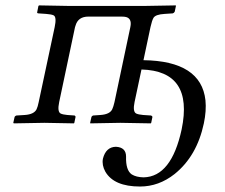

<svg xmlns="http://www.w3.org/2000/svg" viewBox="-20 -451 827 705"><path d="M180.7 -351.1Q188.5 -388.2 177.2 -394.5Q169.4 -398.4 149.9 -399.9L120.6 -401.9Q116.7 -402.3 116.2 -404.8Q116.2 -406.2 116.7 -407.2L121.1 -429.2L123.5 -431.2Q124.5 -431.2 233.4 -429.2H510.3L625.5 -431.2L626 -429.2L621.6 -408.2Q619.1 -403.3 614.3 -401.9L584 -399.9Q550.8 -397.9 543.5 -385.3Q538.1 -376 532.7 -352.1L506.8 -230Q718.3 -227.1 734.4 -83Q738.3 -44.4 728.5 2Q703.1 122.1 621.1 188Q563 233.9 494.1 233.9Q398.4 233.9 366.7 179.2Q353.5 155.3 357.9 131.8Q368.7 88.9 405.3 87.9Q442.9 89.8 442.9 124Q441.4 174.3 463.9 189.5Q480.5 199.7 507.3 200.2Q609.4 198.2 647 23.9Q691.4 -190.4 499.5 -195.8L474.1 -76.2Q466.8 -41 480 -34.2Q488.3 -30.3 505.4 -28.8L534.7 -26.9Q539.6 -24.9 539.6 -21L535.2 0L533.7 2Q532.7 2 421.9 0L311.5 2L311 0L315.9 -22Q318.4 -25.9 321.8 -26.9L349.1 -28.8Q383.3 -31.2 392.1 -49.8Q396.5 -59.1 400.4 -76.2L458.5 -351.1Q466.3 -386.7 436.5 -389.6Q431.6 -390.1 425.8 -390.1H304.7Q266.6 -390.1 257.3 -356.9Q256.3 -353.5 255.4 -351.1L197.3 -76.2Q189.9 -41 202.6 -34.2Q210.4 -30.3 227.1 -28.8L253.9 -26.9Q257.8 -24.9 257.3 -21L252.9 0L251.5 2Q250.5 2 143.1 0L30.8 2L28.8 0L33.7 -22Q36.1 -25.9 40.5 -26.9L71.3 -28.8Q105 -31.2 114.3 -49.8Q118.7 -59.1 122.1 -76.2Z"/></svg>

Font: Linux Libertine Display Slanted O
Style: Slanted
Weight: 400
Designer: Philipp H. Poll
Foundry: Philipp H. Poll
Version: Version 5.0.9